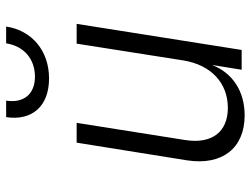

<svg xmlns="http://www.w3.org/2000/svg" viewBox="-118 -708 835 640"><g transform="rotate(-90 300.0 -387.5)"><path d="M359 -642C450 -642 519 -698 532 -785H476C467 -726 424 -689 365 -689C307 -689 276 -726 285 -785H230C217 -698 267 -642 359 -642ZM236 10C317 10 378 -31 404 -99L388 0H454L541 -550H475L419 -194C404 -102 344 -46 261 -46C181 -46 139 -99 154 -190L211 -550H145L86 -182C68 -64 127 10 236 10Z"/></g></svg>

Font: JetBrains Mono ExtraLight
Style: Italic
Weight: 240
Italic angle: -9°
Monospace: yes
Designer: Philipp Nurullin, Konstantin Bulenkov
Foundry: JetBrains
Version: Version 2.305